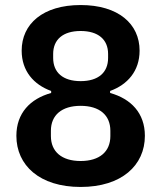

<svg xmlns="http://www.w3.org/2000/svg" viewBox="-20 -730 640 762"><path d="M300 12C463 12 555 -74 555 -191C555 -281 500 -338 417 -361V-369C486 -394 534 -448 534 -529C534 -635 450 -710 300 -710C150 -710 66 -635 66 -529C66 -448 114 -394 183 -369V-361C100 -338 45 -281 45 -191C45 -74 137 12 300 12ZM300 -408C230 -408 191 -442 191 -500V-516C191 -573 230 -607 300 -607C370 -607 409 -573 409 -516V-500C409 -442 370 -408 300 -408ZM300 -91C225 -91 182 -128 182 -190V-211C182 -273 225 -310 300 -310C375 -310 418 -273 418 -211V-190C418 -128 375 -91 300 -91Z"/></svg>

Font: Braiins Sans SemiBold
Style: Regular
Weight: 600
Designer: Mike Abbink, Paul van der Laan, Pieter van Rosmalen, Jiri Chlebus, Lubos Buracinsky
Foundry: Bold Monday, Sudetype
Version: Version 1.000;hotconv 1.0.109;makeotfexe 2.5.65596